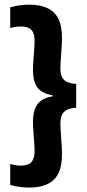

<svg xmlns="http://www.w3.org/2000/svg" viewBox="-20 -698 384 844"><path d="M25 -666Q43 -671 64 -674.2Q85 -677.5 107 -677.5Q181 -677.5 216.8 -643Q252.5 -608.5 252.5 -531Q252.5 -513.5 250.8 -488Q249 -462.5 247.2 -437.8Q245.5 -413 245.5 -396.5Q245.5 -375 252 -360.5Q258.5 -346 273.8 -338.2Q289 -330.5 315 -329V-224.5Q289 -223 273.8 -215Q258.5 -207 252 -192.5Q245.5 -178 245.5 -156Q245.5 -140.5 247.2 -115.5Q249 -90.5 250.8 -64.8Q252.5 -39 252.5 -20.5Q252.5 57.5 216.8 92Q181 126.5 107 126.5Q85 126.5 64 123.2Q43 120 25 115V23Q34.5 25.5 46 27.8Q57.5 30 70.5 30Q103.5 30 117.8 14.8Q132 -0.5 132 -34.5Q132 -49.5 130.2 -73.2Q128.5 -97 126.8 -121.5Q125 -146 125 -163Q125 -194 133 -217.5Q141 -241 160.8 -255.8Q180.5 -270.5 216 -275L211 -270.5V-279.5Q178 -284.5 159.2 -298.8Q140.5 -313 132.8 -336Q125 -359 125 -389.5Q125 -406.5 126.8 -431Q128.5 -455.5 130.2 -479.2Q132 -503 132 -517.5Q132 -551.5 118.2 -566.5Q104.5 -581.5 72 -581.5Q58.5 -581.5 46.5 -579.5Q34.5 -577.5 25 -575Z"/></svg>

Font: Anek Tamil SemiBold
Style: Regular
Weight: 600
Version: Version 1.003